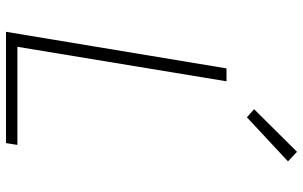

<svg xmlns="http://www.w3.org/2000/svg" viewBox="-205 -805 1010 640"><g transform="rotate(90 300.0 -485.0)"><path d="M86 0 208 -735H251L136 -38H463L457 0ZM371 -803 344 -827 486 -970 518 -940Z"/></g></svg>

Font: Iosevka Curly XLtExObl
Style: Regular
Weight: 200
Width: 7
Italic angle: -9°
Monospace: yes
Designer: Belleve Invis
Foundry: Belleve Invis
Version: Version 11.0.1; ttfautohint (v1.8.3)